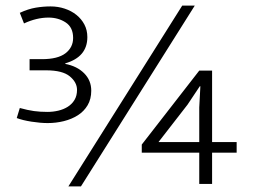

<svg xmlns="http://www.w3.org/2000/svg" viewBox="-20 -659 908 688"><path d="M225 9 633 -639H678L270 9ZM694 -406H740V-150H828V-112H740V0H694V-112H488V-141ZM652 -284 548 -150H694V-274L698 -350H696ZM51 -613Q81 -627 108 -631.5Q135 -636 161 -636Q188 -636 212 -628Q236 -620 254 -605.5Q272 -591 282.5 -571Q293 -551 293 -526Q293 -455 214 -432V-430Q256 -422 281.5 -396.5Q307 -371 307 -334Q307 -304 294 -282Q281 -260 259 -246Q237 -232 209 -225Q181 -218 151 -218Q125 -218 93 -223Q61 -228 40 -236L51 -272Q80 -264 102 -261Q124 -258 150 -258Q170 -258 189 -262.5Q208 -267 223 -276.5Q238 -286 247 -301Q256 -316 256 -337Q256 -364 230 -385.5Q204 -407 145 -407H86V-447H130Q187 -447 214.5 -468Q242 -489 242 -523Q242 -561 215.5 -578.5Q189 -596 154 -596Q111 -596 66 -575Z"/></svg>

Font: Mukta ExtraLight
Style: Regular
Weight: 275
Designer: Girish Dalvi and Yashodeep Gholap
Foundry: Ek Type
Version: Version 2.538;PS 1.002;hotconv 16.6.51;makeotf.lib2.5.65220;